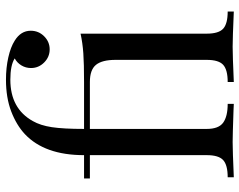

<svg xmlns="http://www.w3.org/2000/svg" viewBox="-102 -720 822 659"><g transform="rotate(-90 309.5 -391.0)"><path d="M499 -752Q533 -731 533 -697Q533 -670 514 -651Q495 -632 469 -632Q443 -632 424 -651Q405 -670 405 -696Q405 -714 414 -729Q423 -744 438 -752Q415 -767 365 -767Q266 -767 223 -690Q208 -664 202 -624.5Q196 -585 196 -514H357Q420 -514 455.5 -516.5Q491 -519 523 -526V-93Q523 -52 540 -36.5Q557 -21 599 -21V0Q507 -4 478 -4Q449 -4 357 0V-21Q399 -21 416 -36.5Q433 -52 433 -93V-406Q433 -452 416 -473Q399 -494 357 -494H196V-93Q196 -52 217.5 -36.5Q239 -21 282 -21V0L260 -1Q173 -4 151 -4Q122 -4 30 0V-21Q72 -21 89 -36.5Q106 -52 106 -93V-494H26V-514H106Q106 -649 178 -717Q209 -746 256 -764Q303 -782 365 -782Q406 -782 441.5 -774Q477 -766 499 -752Z"/></g></svg>

Font: Myanmar April Display
Style: Regular
Weight: 400
Designer: Khon Soe Zaw Thu
Foundry: Myanmar OS
Version: Version 2.50 April 12, 2019